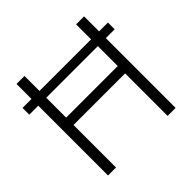

<svg xmlns="http://www.w3.org/2000/svg" viewBox="-184 -925 1105 1105"><g transform="rotate(-45 368.5 -372.5)"><path d="M94 -568H21V-623H94V-745H159V-623H579V-745H644V-623H716V-568H644V0H579V-346H159V0H94ZM579 -406V-568H159V-406Z"/></g></svg>

Font: Eudoxus Sans Light
Style: Regular
Weight: 300
Designer: Stijn de Vries
Foundry: tokotype
Version: Version 2.005